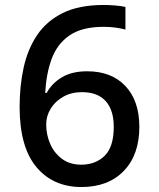

<svg xmlns="http://www.w3.org/2000/svg" viewBox="-20 -743 640 773"><path d="M308 10Q194 10 126.5 -70.5Q59 -151 59 -313Q59 -396 75 -470Q91 -544 129 -601Q167 -658 232.5 -690.5Q298 -723 398 -723Q418 -723 443 -721Q468 -719 485 -715V-624Q467 -629 444 -632Q421 -635 398 -635Q310 -635 260 -600.5Q210 -566 188 -506Q166 -446 162 -369H168Q189 -408 229.5 -432Q270 -456 331 -456Q429 -456 485 -396.5Q541 -337 541 -232Q541 -120 478.5 -55Q416 10 308 10ZM307 -80Q365 -80 401.5 -116Q438 -152 438 -232Q438 -300 405.5 -336Q373 -372 310 -372Q267 -372 234.5 -353.5Q202 -335 184 -305.5Q166 -276 166 -242Q166 -201 182 -164Q198 -127 229.5 -103.5Q261 -80 307 -80Z"/></svg>

Font: Noto Sans Mono Medium
Style: Regular
Weight: 500
Designer: Monotype Design Team
Foundry: Monotype Imaging Inc.
Version: Version 2.014